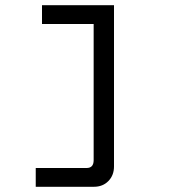

<svg xmlns="http://www.w3.org/2000/svg" viewBox="-20 -516 652 736"><path d="M117 200V128H312Q339 128 339 98V-424H141V-496H417V122Q417 156 395.5 178Q374 200 340 200Z"/></svg>

Font: Space Mono
Style: Regular
Weight: 400
Monospace: yes
Designer: Colophon Foundry + Benjamin Critton
Foundry: Colophon Foundry & Benjamin Critton
Version: Version 1.003; ttfautohint (v1.8.4.7-5d5b)